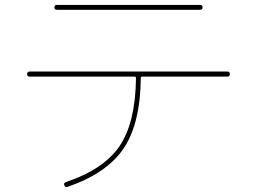

<svg xmlns="http://www.w3.org/2000/svg" viewBox="-20 -730 1040 777"><path d="M210 -690.4Q200.2 -690.4 200.2 -700.2Q200.2 -710 210 -710H790Q799.8 -710 799.8 -700.2Q799.8 -690.4 790 -690.4ZM99.6 -419.9Q89.8 -419.9 89.8 -430.2Q89.8 -440.4 99.6 -440.4H900.4Q910.2 -440.4 910.2 -430.2Q910.2 -419.9 900.4 -419.9H554.7Q549.8 -419.9 549.8 -414.1Q547.9 -229.5 480 -128.9Q412.1 -28.3 252.9 26.4Q244.1 30.3 240.2 19.5Q236.3 10.7 247.1 6.8Q400.4 -44.9 464.4 -139.6Q528.3 -234.4 530.3 -414.1Q530.3 -419.9 525.4 -419.9Z"/></svg>

Font: Rounded-X Mgen+ 1m thin
Style: Regular
Weight: 100
Designer: [Source Han Sans]
Ryoko NISHIZUKA  (kana & ideographs); Paul D. Hunt (Latin, Greek & Cyrillic); Wenlong ZHANG  (bopomofo
Version: Version 1.059.20150602